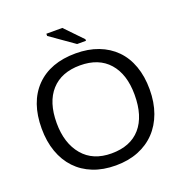

<svg xmlns="http://www.w3.org/2000/svg" viewBox="-152 -999 1082 1141"><g transform="rotate(-20 389.0 -428.5)"><path d="M730 -347Q730 -265 706 -199Q682 -133 637.5 -86.5Q593 -40 530 -15Q467 10 388 10Q308 10 245 -15Q182 -40 138 -86.5Q94 -133 70.5 -199Q47 -265 47 -347Q47 -512 137 -605Q228 -698 389 -698Q468 -698 531 -674Q594 -650 638.5 -605Q683 -560 706.5 -494.5Q730 -429 730 -347ZM635 -347Q635 -477 571 -549.5Q507 -622 389 -622Q271 -622 206.5 -550.5Q142 -479 142 -347Q142 -219 207 -142Q271 -66 388 -66Q508 -66 571.5 -139Q635 -212 635 -347ZM417 -747 266 -853V-867H367L473 -757V-747Z"/></g></svg>

Font: Libra Sans
Style: Regular
Weight: 400
Foundry: Context Ltd
Version: Version 1.000; ttfautohint (v1.3)